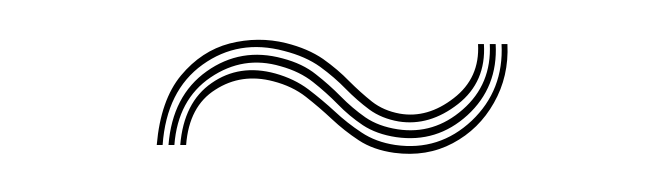

<svg xmlns="http://www.w3.org/2000/svg" viewBox="-20 -443 339 98"><path d="M60 -369Q62 -392 72.4 -404.5Q82.8 -417 97.2 -420.8Q111.8 -424.5 126 -421Q137.2 -418.2 144.9 -412.9Q152.5 -407.5 158.2 -401.6Q164 -395.8 169.9 -391.1Q175.8 -386.5 184 -385Q198.2 -382.5 211.6 -392.9Q225 -403.2 224 -420.5H227Q228.2 -401.2 213.8 -389.9Q199.2 -378.5 183.5 -381Q174.8 -382.5 168.5 -387.1Q162.2 -391.8 156.5 -397.6Q150.8 -403.5 143.4 -408.9Q136 -414.2 125 -417Q101.8 -423.2 83.4 -410Q65 -396.8 63 -369ZM66 -369Q68 -394.2 85.5 -406.6Q103 -419 124.2 -413.2Q134.5 -410.5 141.2 -405.1Q148 -399.8 153.9 -393.8Q159.8 -387.8 166.5 -383.1Q173.2 -378.5 183 -377Q201.5 -374.2 216.2 -387.1Q231 -400 230 -420.5H233Q234.2 -398.5 218.6 -384.2Q203 -370 182.2 -373Q172.2 -374.5 165.2 -379.1Q158.2 -383.8 152.4 -389.8Q146.5 -395.8 139.8 -401.1Q133 -406.5 123.2 -409.2Q104.2 -414.8 87.5 -403.5Q70.8 -392.2 69 -369ZM72 -369Q73.8 -390.8 88 -400.6Q102.2 -410.5 120.5 -405.5Q130.2 -402.8 137.4 -397.4Q144.5 -392 150.9 -386.1Q157.2 -380.2 164.5 -375.4Q171.8 -370.5 181.8 -369Q204.2 -365.8 220.8 -381.4Q237.2 -397 236 -420.5H239Q239.8 -404 232.1 -390.5Q224.5 -377 211.1 -369.9Q197.8 -362.8 181.2 -365Q170.5 -366.5 163.1 -371.4Q155.8 -376.2 149.4 -382.2Q143 -388.2 136.1 -393.6Q129.2 -399 119.5 -401.5Q103.2 -405.8 89.9 -397.2Q76.5 -388.8 75 -369Z"/></svg>

Font: Big Shoulders Inline Thin
Style: Regular
Weight: 100
Designer: Patric King
Foundry: XO Type Co
Version: Version 2.002